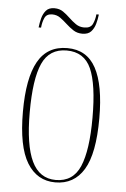

<svg xmlns="http://www.w3.org/2000/svg" viewBox="-52 -738 514 786"><g transform="rotate(5 205.0 -345.0)"><path d="M205 10Q130 10 89 -57Q48 -124 48 -267Q48 -405 86.5 -473.5Q125 -542 207 -542Q287 -542 324.5 -473Q362 -404 362 -267Q362 -122 322 -56Q282 10 205 10ZM206 0Q277 0 305.5 -66.5Q334 -133 334 -267Q334 -404 305.5 -468Q277 -532 205 -532Q134 -532 105 -468Q76 -404 76 -267Q76 -132 107.5 -66Q139 0 206 0ZM262 -606Q241 -606 225 -616.5Q209 -627 195 -640Q181 -653 166.5 -663.5Q152 -674 133 -674Q110 -674 102 -656.5Q94 -639 92 -616H82Q84 -635 89 -654Q94 -673 105.5 -686.5Q117 -700 140 -700Q161 -700 176 -689.5Q191 -679 204.5 -666Q218 -653 233 -642.5Q248 -632 268 -632Q294 -632 302.5 -650Q311 -668 313 -690H323Q321 -671 315.5 -651.5Q310 -632 298 -619Q286 -606 262 -606Z"/></g></svg>

Font: Noto Serif Display ExtraCondensed Thin
Style: Regular
Weight: 100
Width: 2
Designer: Monotype Design Team
Foundry: Monotype Imaging Inc.
Version: Version 2.009